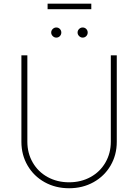

<svg xmlns="http://www.w3.org/2000/svg" viewBox="-20 -1006 747 1038"><path d="M611.3 -707V-239.3Q611.3 -168.5 577.9 -111.1Q544.4 -53.7 485.6 -21Q426.8 11.7 353.5 11.7Q280.3 11.7 221.4 -21Q162.6 -53.7 129.2 -111.1Q95.7 -168.5 95.7 -239.3V-707H127.9V-240.2Q127.9 -177.7 157 -127.4Q186 -77.1 237.5 -48.8Q289.1 -20.5 353.5 -20.5Q418 -20.5 469.5 -48.8Q521 -77.1 550 -127.4Q579.1 -177.7 579.1 -240.2V-707ZM256.8 -830.1Q256.8 -841.3 265.1 -849.4Q273.4 -857.4 284.2 -857.4Q295.9 -857.4 303.7 -849.4Q311.5 -841.3 311.5 -830.1Q311.5 -818.8 303.7 -810.8Q295.9 -802.7 284.2 -802.7Q273.4 -802.7 265.1 -811Q256.8 -819.3 256.8 -830.1ZM399.4 -830.1Q399.4 -841.3 407.7 -849.4Q416 -857.4 426.8 -857.4Q438.5 -857.4 446.3 -849.4Q454.1 -841.3 454.1 -830.1Q454.1 -818.8 446.3 -810.8Q438.5 -802.7 426.8 -802.7Q416 -802.7 407.7 -811Q399.4 -819.3 399.4 -830.1ZM473.6 -956.1H237.3V-986.3H473.6Z"/></svg>

Font: Pretendard GOV Thin
Style: Regular
Weight: 100
Designer: Base glyphs from Inter by Rasmus Andersson; Hangeul glyphs from Noto Sans CJK(Source Han Sans) by Jang Soo-young and Kan
Foundry: Kil Hyung-jin
Version: Version 1.309